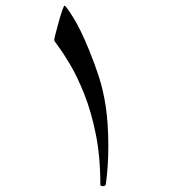

<svg xmlns="http://www.w3.org/2000/svg" viewBox="-20 -552 607 668"><path d="M356.9 -46.9Q356.9 -4.4 354.5 27.8Q352.1 60.1 348.1 89.8Q347.7 93.3 344.2 94.5Q340.8 95.7 337.9 95.7Q329.1 95.7 329.1 89.8Q329.1 -7.8 313 -86.7Q296.9 -165.5 272.9 -225.3Q249 -285.2 224.9 -325.9Q200.7 -366.7 184.6 -388.2Q168.5 -409.7 168.5 -412.1Q168.5 -415 173.1 -433.8Q177.7 -452.6 184.1 -475.3Q190.4 -498 196.3 -515.1Q202.1 -532.2 204.6 -532.2Q209 -532.2 234.6 -491.5Q260.3 -450.7 290.5 -376.5Q310.5 -327.6 325.2 -281.5Q339.8 -235.4 348.1 -179.9Q356.4 -124.5 356.9 -46.9Z"/></svg>

Font: Scheherazade New
Style: Regular
Weight: 400
Designer: SIL International
Foundry: SIL International
Version: Version 4.000